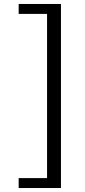

<svg xmlns="http://www.w3.org/2000/svg" viewBox="-20 -862 429 967"><path d="M74 85V35H217V-792H74V-842H287V85Z"/></svg>

Font: Krub
Style: Regular
Weight: 400
Designer: Ekaluck Peanpanawate
Foundry: Cadson Demak Co.,Ltd.
Version: Version 1.000; ttfautohint (v1.6)